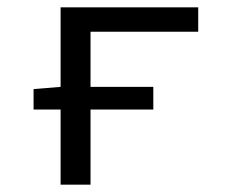

<svg xmlns="http://www.w3.org/2000/svg" viewBox="-20 -506 640 526"><path d="M146 0H228V-206H400V-268H228V-419H523V-486H146V-268L72 -262V-206H146Z"/></svg>

Font: Hasklig
Style: Regular
Weight: 400
Monospace: yes
Designer: Paul D. Hunt, Teo Tuominen
Foundry: Adobe Systems Incorporated
Version: Version 2.030;PS 1.0;hotconv 16.6.51;makeotf.lib2.5.65220